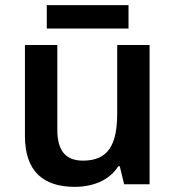

<svg xmlns="http://www.w3.org/2000/svg" viewBox="-20 -717 682 747"><path d="M480 -697H162V-606H480ZM562 -542H436V-277C436 -158 404 -92 303 -92C234 -92 203 -132 203 -213V-542H77V-188C77 -50 149 10 271 10C339 10 405 -14 440 -70H446L463 0H562Z"/></svg>

Font: Noto Sans Bamum SemiBold
Style: Regular
Weight: 600
Designer: Monotype Design Team
Foundry: Monotype Imaging Inc.
Version: Version 2.002